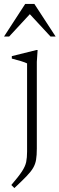

<svg xmlns="http://www.w3.org/2000/svg" viewBox="-44 -690 302 975"><path d="M93.5 -368Q85.5 -372.5 62 -379.8Q38.5 -387 16 -392.5V-405L141 -436H147L143 -376V64.5Q143 98.5 139.2 121Q135.5 143.5 124.2 162.8Q113 182 90.2 205.5Q67.5 229 29 265L13.5 249.5Q50.5 206.5 67.5 180.5Q84.5 154.5 89 132.5Q93.5 110.5 93.5 79.5ZM-23.5 -504.5 84 -670H130.5L238.5 -504.5H212.5L107.5 -618L2.5 -504.5Z"/></svg>

Font: Newsreader Text Light
Style: Regular
Weight: 300
Designer: Hugues Gentile
Foundry: Production Type
Version: Version 1.001